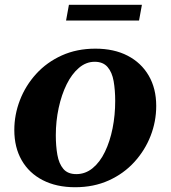

<svg xmlns="http://www.w3.org/2000/svg" viewBox="-20 -775 715 805"><path d="M295 10Q217 10 159.5 -19.5Q102 -49 71 -103Q40 -157 40 -230Q40 -294 63.5 -355Q87 -416 131.5 -465Q176 -514 239 -542.5Q302 -571 380 -571Q458 -571 515 -541.5Q572 -512 603.5 -458Q635 -404 635 -331Q635 -266 611.5 -205.5Q588 -145 543.5 -96Q499 -47 436 -18.5Q373 10 295 10ZM300 -45Q338 -45 368.5 -70Q399 -95 420 -138.5Q441 -182 452 -237Q463 -292 463 -352Q463 -397 456.5 -434.5Q450 -472 431 -494Q412 -516 377 -516Q341 -516 311 -490.5Q281 -465 259.5 -421.5Q238 -378 226 -322.5Q214 -267 214 -208Q214 -163 220.5 -126Q227 -89 245.5 -67Q264 -45 300 -45ZM257 -689 269 -755H575L563 -689Z"/></svg>

Font: Spectral SC ExtraBold
Style: Italic
Weight: 800
Italic angle: -10°
Designer: Jean-Baptiste Levee
Foundry: Production Type
Version: Version 2.001